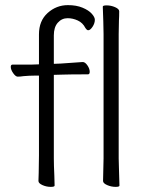

<svg xmlns="http://www.w3.org/2000/svg" viewBox="-20 -723 584 749"><path d="M383 -639 381 -697Q381 -702 396 -702Q413 -702 429 -695Q445 -688 445 -679Q445 -658 444 -643L443 -590V-105L444 -67L446 1Q446 6 431 6Q414 6 398 -1Q382 -8 382 -17L384 -105V-590ZM29 -471H103L132 -472V-589Q132 -642 166 -672.5Q200 -703 245 -703Q278 -703 302 -693Q326 -683 338 -669.5Q350 -656 350 -646Q350 -632 341 -618.5Q332 -605 324 -605Q319 -605 313 -614Q303 -634 283.5 -643Q264 -652 244 -652Q221 -652 205.5 -634.5Q190 -617 190 -585V-474L216 -475Q221 -475 302 -481H303Q312 -481 321 -468Q330 -455 330 -443Q330 -433 323 -433Q253 -433 227 -432L190 -431V-105Q190 -79 192 -37L193 1Q193 6 178 6Q161 6 145.5 -1Q130 -8 130 -17Q130 -35 131 -49L132 -116V-428H114Q95 -428 72 -426Q59 -424 50 -424H49Q41 -424 31.5 -437.5Q22 -451 22 -462Q22 -471 29 -471Z"/></svg>

Font: JyunsaiKaai Light
Style: Regular
Weight: 300
Designer: Fontworks Inc.
Version: Version 0.030;April 7, 2024;FontCreator 14.0.0.2901 64-bit